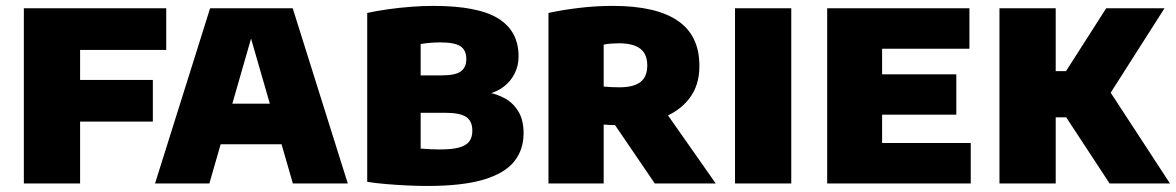

<svg xmlns="http://www.w3.org/2000/svg" viewBox="-20 -623 3993 652"><path d="M61 0V-595H544.5V-453.5H252V0ZM179 -210V-351.5H499V-210Z M506.5 0 693.5 -595H974L1161 0H974.5L824 -521.5H841L691 0ZM665.5 -133 705 -271H961L1000.5 -133Z M1431 8.5Q1399.5 8.5 1362.8 6.8Q1326 5 1290.5 2Q1255 -1 1227 -5.5V-579Q1258.5 -586 1297.5 -591.5Q1336.5 -597 1376.2 -600Q1416 -603 1451 -603Q1603 -603 1672 -560.2Q1741 -517.5 1741 -431.5Q1741 -399.5 1727.5 -373Q1714 -346.5 1690.8 -328.8Q1667.5 -311 1638 -304L1637.5 -309Q1671 -303 1698.2 -286.8Q1725.5 -270.5 1741.8 -242Q1758 -213.5 1758 -170.5Q1758 -114.5 1726 -74.5Q1694 -34.5 1622 -13Q1550 8.5 1431 8.5ZM1473.5 -115.5Q1515.5 -115.5 1539.5 -122.2Q1563.5 -129 1573.8 -143Q1584 -157 1584 -179Q1584 -212 1562.8 -226Q1541.5 -240 1492.5 -240H1391V-367H1479.5Q1527 -367 1545.2 -380.8Q1563.5 -394.5 1563.5 -422.5Q1563.5 -452.5 1543.8 -465.8Q1524 -479 1475.5 -479Q1460 -479 1443 -477.8Q1426 -476.5 1408.5 -473.5V-118.5Q1428 -117 1443.2 -116.2Q1458.5 -115.5 1473.5 -115.5Z M1842.5 0V-579Q1890 -589.5 1947 -596.2Q2004 -603 2061 -603Q2207.5 -603 2281.2 -552.8Q2355 -502.5 2355 -400Q2355.5 -333.5 2320.8 -288.5Q2286 -243.5 2224.5 -220.8Q2163 -198 2081.5 -198Q2068.5 -198 2055.5 -198.5Q2042.5 -199 2030 -200V0ZM2203.5 0 2019 -271H2220.5L2410.5 0ZM2083 -326.5Q2131 -326.5 2154.5 -344.2Q2178 -362 2178 -400.5Q2178 -440 2153.8 -458Q2129.5 -476 2082 -476Q2069 -476 2055.2 -475Q2041.5 -474 2030 -471.5V-329Q2045 -328 2056.2 -327.2Q2067.5 -326.5 2083 -326.5Z M2476 0V-595H2667V0Z M2789 0V-595H3272V-457.5H2975.5V-137.5H3276.5V0ZM2900.5 -233.5V-370.5H3227.5V-233.5Z M3748 0 3549.5 -302.5 3736.5 -595H3934.5L3735 -282L3738.5 -328.5L3953 0ZM3374 0V-595H3565V0ZM3539.5 -224.5V-381.5H3620V-224.5Z"/></svg>

Font: Encode Sans SC ExtraBold
Style: Regular
Weight: 800
Version: Version 3.002